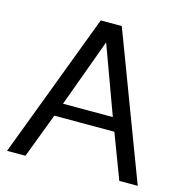

<svg xmlns="http://www.w3.org/2000/svg" viewBox="-105 -807 877 905"><g transform="rotate(15 333.5 -354.0)"><path d="M8.8 0 115.7 -282.7 241.2 -615.2 276.4 -708H378.9L414.1 -615.2L539.6 -282.7L646.5 0H556.6L474.1 -217.8H181.2L98.6 0ZM206.1 -282.7H449.2L327.6 -614.7Z"/></g></svg>

Font: Saysettha OT
Style: Regular
Weight: 400
Designer: John M. Durdin and Silvain Dupertuis
Foundry: Lao Script for Windows
Version: Version 2.000